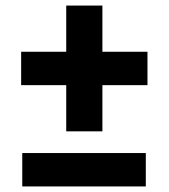

<svg xmlns="http://www.w3.org/2000/svg" viewBox="-20 -670 606 690"><path d="M348 -650H218V-484H56V-364H218V-198H348V-364H510V-484H348ZM60 0H504V-120H60Z"/></svg>

Font: Glow Sans TC Normal
Style: Bold
Weight: 700
Designer: Ryoko NISHIZUKA (kana, bopomofo & ideographs); Paul D. Hunt (Latin, Greek & Cyrillic); Sandoll Communications, Soo-young
Version: Version 0.93